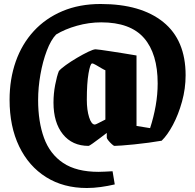

<svg xmlns="http://www.w3.org/2000/svg" viewBox="-20 -719 978 962"><path d="M484 -699Q686 -699 798 -608.5Q910 -518 910 -342Q910 -275 892 -210Q874 -145 846.5 -93.5Q819 -42 790 -14Q761 -9 724.5 -4Q688 1 652.5 4.5Q617 8 590.5 10Q564 12 553 12Q550 12 540.5 3.5Q531 -5 523 -15Q515 -25 515 -29V-53Q502 -43 481.5 -27.5Q461 -12 444 0Q427 12 424 12Q342 12 295 -46.5Q248 -105 248 -205Q248 -250 256.5 -294Q265 -338 275 -363Q285 -375 310 -393Q335 -411 365.5 -429Q396 -447 422 -459.5Q448 -472 459 -472Q464 -472 486 -469Q508 -466 537 -461.5Q566 -457 594.5 -452.5Q623 -448 643 -444.5Q663 -441 664 -441V-88L732 -77Q750 -132 760 -189Q770 -246 770 -301Q770 -450 701.5 -528.5Q633 -607 487 -607Q426 -607 365.5 -590Q305 -573 261 -546Q235 -519 214.5 -465Q194 -411 182.5 -345.5Q171 -280 171 -218Q171 -109 200.5 -28Q230 53 296.5 97.5Q363 142 474 142Q487 142 506 141Q525 140 544 139L555 205Q521 213 485 218Q449 223 415 223Q298 223 211 168.5Q124 114 76 14.5Q28 -85 28 -219Q28 -323 59 -411Q90 -499 149.5 -563.5Q209 -628 293.5 -663.5Q378 -699 484 -699ZM441 -401Q432 -400 423.5 -351Q415 -302 415 -219Q415 -168 426.5 -131.5Q438 -95 455 -95Q459 -95 471.5 -101.5Q484 -108 496 -114Q508 -120 508 -120V-367Q504 -368 489.5 -376.5Q475 -385 460.5 -393.5Q446 -402 441 -401Z"/></svg>

Font: Grenze Gotisch Black
Style: Regular
Weight: 900
Designer: Renata Polastri
Foundry: Omnibus-Type
Version: Version 1.001